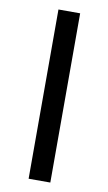

<svg xmlns="http://www.w3.org/2000/svg" viewBox="-85 -776 462 819"><g transform="rotate(10 146.5 -366.5)"><path d="M100 -733H194V0H100Z"/></g></svg>

Font: Kinto Sans
Style: Regular
Weight: 400
Designer: Authors: Ryoko NISHIZUKA  (kana & ideographs); Paul D. Hunt (Latin, Greek & Cyrillic); Wenlong ZHANG  (bopomofo); Sandol
Foundry: Adobe Systems Incorporated, ookami Inc.
Version: Version 0.001